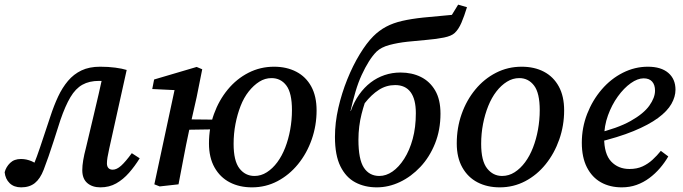

<svg xmlns="http://www.w3.org/2000/svg" viewBox="-25 -793 2937 826"><path d="M66 13Q35 13 16.5 -5Q-2 -23 -5 -52Q1 -75 18.5 -92Q36 -109 65 -109Q78 -109 89 -106.5Q100 -104 111 -99.5Q122 -95 134 -86L150 -77L126 -42L108 -57Q121 -85 134 -121Q147 -157 161 -200Q175 -243 192 -293Q207 -339 225 -377.5Q243 -416 267.5 -445Q292 -474 325.5 -490Q359 -506 406 -506Q441 -506 471 -502Q501 -498 520 -492L445 -154Q440 -132 437.5 -116.5Q435 -101 435 -90Q435 -77 441.5 -70Q448 -63 460 -63Q477 -63 496 -80Q515 -97 542 -134L576 -112Q555 -78 530 -49.5Q505 -21 475 -4Q445 13 407 13Q372 13 350.5 -5.5Q329 -24 329 -61Q329 -80 333 -104Q337 -128 345 -158L378 -297Q389 -342 399 -386.5Q409 -431 419 -476L463 -437Q449 -441 435 -443Q421 -445 401 -445Q359 -445 329.5 -428.5Q300 -412 278 -375Q256 -338 235 -277Q218 -224 206 -186.5Q194 -149 184 -120.5Q174 -92 163 -63Q148 -24 125 -5.5Q102 13 66 13Z M662 9 639 0 732 -434 755 -404 630 -410 638 -451 821 -505 845 -495 821 -375 788 -229Q775 -169 764.5 -112.5Q754 -56 743 0ZM729 -234 734 -280 928 -278 925 -237ZM1059 13Q1005 13 963.5 -8.5Q922 -30 898 -72.5Q874 -115 874 -176Q874 -243 895.5 -302.5Q917 -362 955 -408Q993 -454 1044 -480Q1095 -506 1154 -506Q1208 -506 1249.5 -484.5Q1291 -463 1314 -421Q1337 -379 1337 -318Q1337 -253 1316 -193Q1295 -133 1257 -86.5Q1219 -40 1168.5 -13.5Q1118 13 1059 13ZM1070 -36Q1098 -36 1123 -52Q1148 -68 1168 -95Q1188 -122 1202 -158Q1216 -194 1223.5 -235.5Q1231 -277 1231 -319Q1231 -393 1207 -425Q1183 -457 1143 -457Q1115 -457 1090.5 -441.5Q1066 -426 1045 -399.5Q1024 -373 1010 -337Q996 -301 988 -259.5Q980 -218 980 -174Q980 -101 1005 -68.5Q1030 -36 1070 -36Z M1596 13Q1544 13 1503.5 -8.5Q1463 -30 1439.5 -77.5Q1416 -125 1416 -204Q1416 -265 1430.5 -328.5Q1445 -392 1469 -451.5Q1493 -511 1522.5 -559.5Q1552 -608 1581 -637Q1606 -662 1636 -678Q1666 -694 1705 -703Q1744 -712 1796 -717.5Q1848 -723 1919 -729L1946 -773L1984 -762Q1972 -723 1960 -695Q1948 -667 1931 -651Q1917 -638 1885 -631.5Q1853 -625 1811.5 -621.5Q1770 -618 1728 -613.5Q1686 -609 1650.5 -599.5Q1615 -590 1595 -571Q1578 -554 1562 -528.5Q1546 -503 1531 -470.5Q1516 -438 1504.5 -399Q1493 -360 1483 -316L1484 -315Q1498 -355 1520 -386Q1542 -417 1569.5 -438Q1597 -459 1629.5 -470Q1662 -481 1698 -481Q1747 -481 1785.5 -462Q1824 -443 1847 -404Q1870 -365 1870 -304Q1870 -234 1846.5 -175.5Q1823 -117 1783.5 -75Q1744 -33 1695.5 -10Q1647 13 1596 13ZM1607 -36Q1636 -36 1663.5 -55Q1691 -74 1714 -110Q1737 -146 1750.5 -195.5Q1764 -245 1764 -306Q1764 -366 1741.5 -396.5Q1719 -427 1675 -427Q1637 -427 1605 -406.5Q1573 -386 1544 -349Q1537 -328 1530.5 -302.5Q1524 -277 1520.5 -249Q1517 -221 1517 -192Q1517 -107 1540.5 -71.5Q1564 -36 1607 -36Z M2125 13Q2071 13 2029.5 -8.5Q1988 -30 1964 -72.5Q1940 -115 1940 -176Q1940 -243 1961 -302.5Q1982 -362 2020 -408Q2058 -454 2109 -480Q2160 -506 2219 -506Q2274 -506 2315 -484.5Q2356 -463 2379 -421Q2402 -379 2402 -318Q2402 -253 2381 -193Q2360 -133 2322.5 -86.5Q2285 -40 2234.5 -13.5Q2184 13 2125 13ZM2135 -36Q2164 -36 2189 -52Q2214 -68 2234 -95Q2254 -122 2268 -158Q2282 -194 2289.5 -235.5Q2297 -277 2297 -319Q2297 -393 2272.5 -425Q2248 -457 2209 -457Q2181 -457 2156 -441.5Q2131 -426 2110.5 -399.5Q2090 -373 2075.5 -337Q2061 -301 2053 -259.5Q2045 -218 2045 -174Q2045 -101 2070.5 -68.5Q2096 -36 2135 -36Z M2650 13Q2599 13 2560.5 -8.5Q2522 -30 2500 -73Q2478 -116 2478 -179Q2478 -244 2501 -303Q2524 -362 2563.5 -408Q2603 -454 2654.5 -480Q2706 -506 2762 -506Q2819 -506 2850 -479.5Q2881 -453 2881 -407Q2881 -377 2863.5 -346Q2846 -315 2806 -285.5Q2766 -256 2700.5 -229Q2635 -202 2538 -179L2536 -218Q2632 -241 2688 -272.5Q2744 -304 2768.5 -338.5Q2793 -373 2793 -403Q2793 -428 2780.5 -442Q2768 -456 2744 -456Q2718 -456 2688.5 -435Q2659 -414 2633 -378Q2607 -342 2590.5 -296.5Q2574 -251 2574 -201Q2574 -130 2604.5 -98Q2635 -66 2683 -66Q2715 -66 2739 -77Q2763 -88 2782.5 -106Q2802 -124 2818 -144L2850 -120Q2835 -94 2814.5 -70Q2794 -46 2768.5 -27Q2743 -8 2713.5 2.5Q2684 13 2650 13Z"/></svg>

Font: Source Serif 4 Medium
Style: Italic
Weight: 500
Italic angle: -12°
Designer: Frank Grießhammer
Foundry: Adobe Systems Incorporated
Version: Version 4.004;hotconv 1.0.116;makeotfexe 2.5.65601